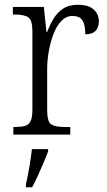

<svg xmlns="http://www.w3.org/2000/svg" viewBox="-20 -565 449 806"><path d="M36 0V-32H44Q69 -32 85 -36.5Q101 -41 108.5 -56.5Q116 -72 116 -106V-433Q116 -481 98.5 -492.5Q81 -504 41 -504H34V-536H164L175 -431H178Q189 -460 204.5 -486Q220 -512 244.5 -528.5Q269 -545 307 -545Q351 -545 373 -525.5Q395 -506 395 -475Q395 -451 381.5 -436Q368 -421 338 -421Q338 -461 326 -479.5Q314 -498 284 -498Q258 -498 238 -477.5Q218 -457 205 -423.5Q192 -390 185 -351Q178 -312 178 -275V-103Q178 -54 195 -43Q212 -32 250 -32H275V0ZM89 208Q97 173 103.5 135Q110 97 114 61H182V71Q174 92 162.5 119Q151 146 138.5 173.5Q126 201 115 221H89Z"/></svg>

Font: Noto Serif Tamil SemiCondensed Light
Style: Italic
Weight: 300
Width: 4
Italic angle: -12°
Designer: Indian Type Foundry, Tom Grace, and the Monotype Design Team
Foundry: Monotype Imaging Inc.
Version: Version 2.003; ttfautohint (v1.8.4.7-5d5b)